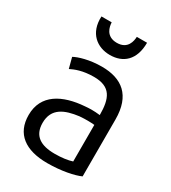

<svg xmlns="http://www.w3.org/2000/svg" viewBox="-188 -854 852 959"><g transform="rotate(30 238.0 -374.0)"><path d="M427 -348V-20C392 -4 321 11 240 11C114 11 40 -43 40 -151C40 -270 138 -320 262 -329C274 -330 286 -331 298 -331C315 -331 331 -330 348 -328C348 -424 325 -479 228 -479C163 -479 123 -462 99 -450L83 -511C108 -525 166 -543 237 -543C353 -543 427 -487 427 -348ZM349 -61V-272C327 -274 300 -275 263 -272C185 -262 120 -237 120 -152C120 -77 169 -48 249 -48C291 -48 324 -53 349 -61ZM241 -613C168 -613 104 -660 109 -759H168C169 -735 178 -683 241 -683C304 -683 312 -735 313 -759H372C372 -659 317 -613 241 -613Z"/></g></svg>

Font: Repo Regular
Style: Regular
Weight: 400
Designer: Stefan Peev
Foundry: Context Ltd
Version: Version 1.502